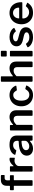

<svg xmlns="http://www.w3.org/2000/svg" viewBox="1830 -2612 792 4493"><g transform="rotate(-90 2226.5 -366.0)"><path d="M373 -515V-452Q373 -439 358 -439H265Q255 -439 255 -429V-17Q255 0 240 0H139Q125 0 125 -16V-430Q125 -439 118 -439H37Q22 -439 22 -452V-515Q22 -530 38 -530H114Q125 -530 125 -543V-608Q125 -672 161 -707Q197 -742 263 -742H358Q377 -742 377 -724L378 -668Q378 -662 374.5 -658Q371 -654 364 -654H305Q279 -654 265.5 -636.5Q252 -619 252 -590V-540Q252 -530 263 -530H357Q373 -530 373 -515Z M457 -18V-513Q457 -530 471 -530H568Q582 -530 582 -515V-454Q582 -446 587 -446Q590 -446 595 -451Q628 -493 668 -516.5Q708 -540 746 -540Q782 -540 782 -524V-428Q782 -414 769 -416Q741 -423 707 -423Q681 -423 652.5 -409Q624 -395 605.5 -372.5Q587 -350 587 -326V-20Q587 0 564 0H475Q457 0 457 -18Z M995 10Q919 10 874.5 -30.5Q830 -71 830 -136Q830 -219 904 -268Q978 -317 1111 -322L1161 -325Q1177 -327 1177 -340V-363Q1177 -407 1150.5 -431.5Q1124 -456 1078 -456Q1002 -456 961 -390Q958 -386 955.5 -383.5Q953 -381 949 -381Q944 -381 941 -382L857 -403Q849 -405 849 -412Q849 -417 853 -425Q879 -481 938.5 -510.5Q998 -540 1084 -540Q1196 -540 1248.5 -496Q1301 -452 1301 -372V-20Q1301 -9 1297.5 -4.5Q1294 0 1284 0H1199Q1190 0 1186 -6Q1182 -12 1180 -24L1179 -54Q1178 -63 1172 -63Q1169 -63 1159 -55Q1089 10 995 10ZM1162 -259 1121 -256Q1051 -251 1004.5 -224.5Q958 -198 958 -152Q958 -118 982.5 -98Q1007 -78 1048 -78Q1100 -78 1139 -110Q1177 -140 1177 -171V-242Q1177 -251 1173.5 -255Q1170 -259 1162 -259Z M1420 -18V-513Q1420 -530 1434 -530H1534Q1547 -530 1547 -515V-463Q1547 -457 1550 -456Q1553 -455 1558 -459Q1605 -500 1645.5 -520Q1686 -540 1733 -540Q1807 -540 1849.5 -497.5Q1892 -455 1892 -385V-21Q1892 0 1871 0H1779Q1769 0 1765.5 -4Q1762 -8 1762 -18V-362Q1762 -401 1740.5 -422.5Q1719 -444 1678 -444Q1643 -444 1614.5 -428Q1586 -412 1550 -376V-20Q1550 -9 1545 -4.5Q1540 0 1527 0H1438Q1428 0 1424 -4Q1420 -8 1420 -18Z M2466 -398 2468 -389Q2468 -381 2456 -379L2368 -368L2364 -367Q2357 -367 2354 -377Q2330 -416 2308.5 -434.5Q2287 -453 2251 -453Q2189 -453 2153 -404Q2117 -355 2117 -265Q2117 -173 2154 -124.5Q2191 -76 2257 -76Q2300 -76 2329 -98Q2358 -120 2385 -165Q2388 -169 2391.5 -170Q2395 -171 2401 -169L2464 -152Q2474 -149 2470 -135Q2445 -77 2389 -33.5Q2333 10 2246 10Q2171 10 2111.5 -24.5Q2052 -59 2018.5 -121Q1985 -183 1985 -263Q1985 -344 2019 -407Q2053 -470 2112.5 -505Q2172 -540 2246 -540Q2330 -540 2386 -499Q2442 -458 2466 -398Z M2560 -18V-725Q2560 -742 2575 -742H2674Q2687 -742 2687 -727V-467Q2687 -461 2690 -460Q2693 -459 2698 -463Q2748 -505 2787.5 -522.5Q2827 -540 2873 -540Q2950 -540 2991 -498.5Q3032 -457 3032 -383V-21Q3032 0 3011 0H2919Q2909 0 2905.5 -4Q2902 -8 2902 -18V-362Q2902 -401 2881 -422.5Q2860 -444 2819 -444Q2784 -444 2755 -428Q2726 -412 2690 -376V-20Q2690 -9 2685 -4.5Q2680 0 2668 0H2579Q2560 0 2560 -18Z M3284 -628Q3284 -616 3278.5 -610.5Q3273 -605 3260 -605H3169Q3158 -605 3154 -610Q3150 -615 3150 -625V-723Q3150 -742 3166 -742H3269Q3276 -742 3280 -737.5Q3284 -733 3284 -725ZM3282 -22Q3282 -10 3276.5 -5Q3271 0 3258 0H3171Q3160 0 3156 -4Q3152 -8 3152 -18V-513Q3152 -530 3167 -530H3268Q3282 -530 3282 -514Z M3606 -458Q3562 -458 3533.5 -440Q3505 -422 3505 -393Q3505 -376 3519 -362.5Q3533 -349 3570 -339L3689 -307Q3764 -288 3799 -249Q3834 -210 3834 -156Q3834 -105 3804.5 -67.5Q3775 -30 3722.5 -10Q3670 10 3603 10Q3520 10 3458 -20.5Q3396 -51 3370 -100Q3366 -108 3366 -111Q3366 -117 3372 -121L3431 -151Q3438 -155 3443 -155Q3447 -155 3452 -150Q3476 -116 3510.5 -96Q3545 -76 3600 -76Q3651 -76 3683.5 -93.5Q3716 -111 3716 -142Q3716 -163 3698.5 -177.5Q3681 -192 3638 -203L3536 -227Q3460 -245 3424.5 -281Q3389 -317 3389 -373Q3389 -422 3415.5 -460Q3442 -498 3491.5 -519Q3541 -540 3607 -540Q3678 -540 3733 -513.5Q3788 -487 3814 -446Q3819 -438 3819 -433Q3819 -428 3814 -425L3752 -394Q3746 -392 3745 -392Q3737 -392 3732 -399Q3712 -426 3680 -442Q3648 -458 3606 -458Z M4185 -81Q4226 -81 4259.5 -98.5Q4293 -116 4323 -153Q4328 -158 4331 -158Q4334 -158 4340 -155L4401 -128Q4408 -125 4408 -119Q4408 -116 4404 -110Q4359 -45 4304.5 -17.5Q4250 10 4170 10Q4094 10 4033.5 -24Q3973 -58 3939 -119Q3905 -180 3905 -258Q3905 -342 3940 -406Q3975 -470 4035 -505Q4095 -540 4168 -540Q4243 -540 4300.5 -507Q4358 -474 4389.5 -411.5Q4421 -349 4421 -263V-259Q4421 -249 4418 -245Q4415 -241 4405 -240H4051Q4040 -240 4040 -224Q4040 -183 4059 -150.5Q4078 -118 4111.5 -99.5Q4145 -81 4185 -81ZM4277 -314Q4287 -314 4290.5 -316.5Q4294 -319 4294 -328Q4294 -360 4280 -390Q4266 -420 4238.5 -439Q4211 -458 4173 -458Q4114 -458 4077.5 -416.5Q4041 -375 4042 -314Z"/></g></svg>

Font: n
Style: Regular
Weight: 600
Designer: Pablo Impallari, Rodrigo Fuenzalida
Foundry: Impallari Type
Version: Version 1.002; ttfautohint (v1.5)